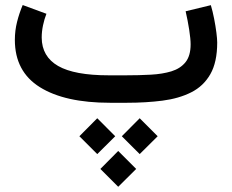

<svg xmlns="http://www.w3.org/2000/svg" viewBox="-20 -402 908 751"><path d="M456.5 130.9 526.4 60.5 596.7 130.9 526.4 200.7ZM290.5 130.9 360.4 60.5 430.7 130.9 360.4 200.7ZM372.6 258.8 442.4 188.5 512.7 258.8 442.4 328.6ZM476.1 0H410.2Q233.9 0 136 -61Q38.1 -122.1 38.1 -246.1Q38.1 -282.7 46.9 -317.1Q55.7 -351.6 68.8 -382.3L161.6 -348.1Q153.3 -327.1 148.2 -302.7Q143.1 -278.3 143.1 -254.9Q143.6 -180.7 207.3 -144Q271 -107.4 405.3 -107.4H472.7Q523.9 -107.4 569.6 -109.9Q615.2 -112.3 650.4 -123Q685.5 -133.8 705.6 -158.7Q725.6 -183.6 725.6 -228.5Q725.6 -250 720 -285.9Q714.4 -321.8 706.1 -357.9L804.7 -381.8Q812 -357.4 817.6 -328.6Q823.2 -299.8 826.4 -274.7Q829.6 -249.5 829.6 -235.8Q829.6 -158.7 802.7 -111.8Q775.9 -64.9 727.8 -40.8Q679.7 -16.6 615.5 -8.3Q551.3 0 476.1 0Z"/></svg>

Font: Vazir Medium
Style: Medium
Weight: 500
Designer: Saber Rastikerdar
Foundry: Saber Rastikerdar
Version: Version 30.0.0